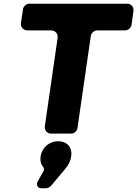

<svg xmlns="http://www.w3.org/2000/svg" viewBox="-20 -721 740 1036"><path d="M666 -701H138C122 -701 106 -687 104 -671L93 -597C90 -575 106 -557 128 -557H256C278 -557 294 -539 291 -517L222 -40C219 -18 234 0 256 0H364C380 0 396 -14 398 -30L470 -527C472 -543 488 -557 505 -557H655C672 -557 687 -571 690 -587L700 -661C703 -683 688 -701 666 -701ZM294 41C246 41 206 75 199 124C196 145 200 165 213 180C216 184 219 196 216 200L183 259C173 276 184 295 203 295H228C235 295 251 288 255 282L333 189C349 170 361 148 364 123C372 70 338 41 294 41Z"/></svg>

Font: Trueno
Style: RoundBdIt
Weight: 700
Designer: Julieta Ulanovsky, Jasper
Foundry: Julieta Ulanovsky, Cannot Into Space Fonts
Version: Version 3.001